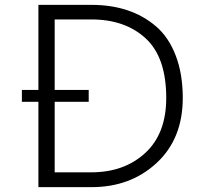

<svg xmlns="http://www.w3.org/2000/svg" viewBox="-20 -770 825 790"><path d="M357 -750Q437 -750 503.5 -728Q570 -706 622 -661.5Q674 -617 703 -541.5Q732 -466 732 -367Q732 -199 624.5 -99.5Q517 0 357 0H138V-351H70V-400H138V-750ZM356 -61Q491 -61 577.5 -140.5Q664 -220 664 -367Q664 -534 579.5 -612Q495 -690 356 -690H205V-400H345V-351H205V-61Z"/></svg>

Font: Oakes Grotesk Light
Style: Regular
Weight: 300
Designer: Samuel Oakes
Foundry: Samuel Oakes
Version: Version 1.000;PS 001.000;hotconv 1.0.88;makeotf.lib2.5.64775